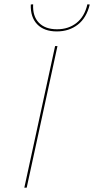

<svg xmlns="http://www.w3.org/2000/svg" viewBox="-20 -872 437 892"><path d="M397 -851 386 -852Q373 -795 335.5 -765.5Q298 -736 245 -736Q190 -736 160.5 -766.5Q131 -797 134 -852L123 -851Q121 -792 153 -759Q185 -726 244 -726Q301 -726 341.5 -757.5Q382 -789 397 -851ZM236 -658H247L104 0H93Z"/></svg>

Font: Ysabeau Infant Hairline
Style: Italic
Weight: 100
Italic angle: -12°
Designer: Christian Thalmann (Catharsis Fonts)
Version: Version 0.003